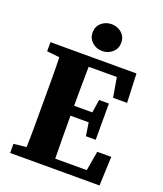

<svg xmlns="http://www.w3.org/2000/svg" viewBox="-156 -969 907 1070"><g transform="rotate(20 297.5 -434.0)"><path d="M33 -603V-657H543L550 -485H467L447 -601H280Q279 -544 278.5 -486Q278 -428 278 -369H386L398 -447H456V-232H398L386 -310H278Q278 -241 278.5 -179Q279 -117 280 -56H467L487 -172H570L563 0H33V-54L108 -62Q110 -123 110 -185Q110 -247 110 -310V-347Q110 -409 110 -471.5Q110 -534 108 -595ZM320 -709Q285 -709 260 -731.5Q235 -754 235 -789Q235 -824 260 -846Q285 -868 320 -868Q355 -868 380 -846Q405 -824 405 -789Q405 -754 380 -731.5Q355 -709 320 -709Z"/></g></svg>

Font: Source Serif Pro
Style: Bold
Weight: 700
Designer: Frank Grießhammer
Foundry: Adobe Systems Incorporated
Version: Version 3.001;hotconv 1.0.111;makeotfexe 2.5.65597